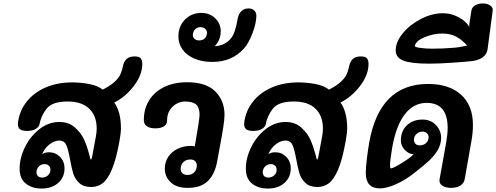

<svg xmlns="http://www.w3.org/2000/svg" viewBox="-20 -1090 2884 1116"><path d="M644 -494Q683 -441 683 -343Q683 -318 674 -268Q655 -162 630 -104Q605 -46 576 -24.5Q547 -3 510 -3Q466 -3 441 -26Q416 -49 406 -81Q396 -113 387 -164Q377 -220 365.5 -246.5Q354 -273 324 -273Q297 -273 268.5 -251.5Q240 -230 225 -194Q241 -205 265 -205Q302 -205 328.5 -178.5Q355 -152 355 -111Q355 -59 318 -26.5Q281 6 221 6Q166 6 130 -23Q94 -52 94 -109Q94 -172 125.5 -235.5Q157 -299 210 -340Q263 -381 325 -381Q381 -381 417 -348Q453 -315 470 -276Q487 -237 500 -188Q501 -185 503.5 -173.5Q506 -162 509 -162Q514 -162 526 -236L537 -295Q542 -320 542 -342Q542 -416 499 -458Q456 -500 373 -500Q284 -500 251.5 -459Q219 -418 209 -366Q206 -352 187.5 -340.5Q169 -329 136 -329Q109 -329 96.5 -338.5Q84 -348 84 -369Q84 -377 85 -381Q94 -447 135.5 -499.5Q177 -552 245 -581.5Q313 -611 399 -611Q449 -611 499 -601.5Q549 -592 577 -569Q622 -592 646 -614.5Q670 -637 678.5 -655Q687 -673 693 -698Q694 -707 698 -718Q706 -741 721.5 -751.5Q737 -762 762 -762Q788 -762 797.5 -751.5Q807 -741 807 -718Q807 -655 758.5 -591Q710 -527 644 -494ZM239 -136Q218 -136 205 -121.5Q192 -107 192 -89Q192 -75 200.5 -66.5Q209 -58 225 -58Q245 -58 259 -71Q273 -84 273 -103Q273 -119 263.5 -127.5Q254 -136 239 -136Z M1285 -423Q1285 -397 1277.5 -349Q1270 -301 1259 -243L1242 -151Q1229 -78 1188.5 -38Q1148 2 1070 2Q1006 2 972 -30.5Q938 -63 938 -109Q938 -150 959 -180Q980 -210 1014.5 -226Q1049 -242 1089 -242Q1102 -242 1112 -239Q1140 -398 1140 -422Q1140 -466 1119.5 -483Q1099 -500 1055 -500Q1030 -500 1006 -487Q982 -474 966.5 -449Q951 -424 951 -389Q951 -367 932.5 -355.5Q914 -344 883 -344Q852 -344 834 -356Q816 -368 816 -392Q816 -457 847 -507Q878 -557 935 -584.5Q992 -612 1067 -612Q1179 -612 1232 -558Q1285 -504 1285 -423ZM1124 -128Q1124 -144 1114 -153.5Q1104 -163 1086 -163Q1061 -163 1045.5 -147.5Q1030 -132 1030 -109Q1030 -93 1040.5 -83Q1051 -73 1070 -73Q1094 -73 1109 -88.5Q1124 -104 1124 -128Z M1470 -998Q1470 -957 1448 -898Q1426 -839 1398 -808Q1328 -730 1214 -730Q1155 -730 1110.5 -749Q1066 -768 1041.5 -801.5Q1017 -835 1017 -878Q1017 -938 1055.5 -976.5Q1094 -1015 1150 -1015Q1198 -1015 1230.5 -984Q1263 -953 1263 -908Q1263 -858 1228 -821Q1263 -824 1285.5 -836.5Q1308 -849 1324 -869Q1336 -884 1345 -910.5Q1354 -937 1362 -984Q1367 -1010 1383.5 -1025.5Q1400 -1041 1424 -1041Q1445 -1041 1457.5 -1029.5Q1470 -1018 1470 -998ZM1101 -886Q1101 -873 1111 -864Q1121 -855 1137 -855Q1159 -855 1171 -868Q1183 -881 1183 -900Q1183 -913 1172.5 -922.5Q1162 -932 1145 -932Q1126 -932 1113.5 -919Q1101 -906 1101 -886Z M1959 -494Q1998 -441 1998 -343Q1998 -318 1989 -268Q1970 -162 1945 -104Q1920 -46 1891 -24.5Q1862 -3 1825 -3Q1781 -3 1756 -26Q1731 -49 1721 -81Q1711 -113 1702 -164Q1692 -220 1680.5 -246.5Q1669 -273 1639 -273Q1612 -273 1583.5 -251.5Q1555 -230 1540 -194Q1556 -205 1580 -205Q1617 -205 1643.5 -178.5Q1670 -152 1670 -111Q1670 -59 1633 -26.5Q1596 6 1536 6Q1481 6 1445 -23Q1409 -52 1409 -109Q1409 -172 1440.5 -235.5Q1472 -299 1525 -340Q1578 -381 1640 -381Q1696 -381 1732 -348Q1768 -315 1785 -276Q1802 -237 1815 -188Q1816 -185 1818.5 -173.5Q1821 -162 1824 -162Q1829 -162 1841 -236L1852 -295Q1857 -320 1857 -342Q1857 -416 1814 -458Q1771 -500 1688 -500Q1599 -500 1566.5 -459Q1534 -418 1524 -366Q1521 -352 1502.5 -340.5Q1484 -329 1451 -329Q1424 -329 1411.5 -338.5Q1399 -348 1399 -369Q1399 -377 1400 -381Q1409 -447 1450.5 -499.5Q1492 -552 1560 -581.5Q1628 -611 1714 -611Q1764 -611 1814 -601.5Q1864 -592 1892 -569Q1937 -592 1961 -614.5Q1985 -637 1993.5 -655Q2002 -673 2008 -698Q2009 -707 2013 -718Q2021 -741 2036.5 -751.5Q2052 -762 2077 -762Q2103 -762 2112.5 -751.5Q2122 -741 2122 -718Q2122 -655 2073.5 -591Q2025 -527 1959 -494ZM1554 -136Q1533 -136 1520 -121.5Q1507 -107 1507 -89Q1507 -75 1515.5 -66.5Q1524 -58 1540 -58Q1560 -58 1574 -71Q1588 -84 1588 -103Q1588 -119 1578.5 -127.5Q1569 -136 1554 -136Z M2729 -363Q2729 -320 2720 -269L2681 -48Q2677 -25 2656 -11.5Q2635 2 2601 2Q2569 2 2550 -11.5Q2531 -25 2535 -48L2574 -265Q2582 -313 2582 -346Q2582 -492 2460 -492Q2385 -492 2334 -427Q2283 -362 2260 -234Q2247 -156 2247 -131Q2247 -111 2253 -111Q2258 -111 2280 -122Q2302 -133 2327 -150Q2362 -171 2384 -193Q2355 -195 2332.5 -219Q2310 -243 2310 -274Q2310 -328 2345 -361.5Q2380 -395 2436 -395Q2484 -395 2514 -363Q2544 -331 2544 -289Q2544 -251 2524 -217.5Q2504 -184 2474.5 -156.5Q2445 -129 2391 -87Q2339 -45 2283.5 -20Q2228 5 2188 5Q2106 5 2106 -85Q2106 -115 2112.5 -168Q2119 -221 2126 -261Q2186 -602 2468 -602Q2591 -602 2660 -539.5Q2729 -477 2729 -363ZM2386 -278Q2386 -263 2395 -254Q2404 -245 2419 -245Q2439 -245 2453 -255.5Q2467 -266 2471 -286Q2474 -302 2463.5 -313.5Q2453 -325 2436 -325Q2415 -325 2400.5 -311Q2386 -297 2386 -278Z M2280 -797Q2280 -847 2322 -897.5Q2364 -948 2428 -980.5Q2492 -1013 2553 -1013Q2593 -1013 2626 -999Q2659 -985 2680.5 -966Q2702 -947 2707 -933Q2707 -952 2720 -1028Q2723 -1048 2742 -1059Q2761 -1070 2786 -1070Q2811 -1070 2828.5 -1058.5Q2846 -1047 2844 -1030L2814 -804Q2810 -775 2786.5 -757.5Q2763 -740 2725 -735Q2688 -731 2610 -725.5Q2532 -720 2473 -720Q2370 -720 2325 -737.5Q2280 -755 2280 -797ZM2625 -813Q2639 -814 2671 -820Q2686 -824 2696 -825Q2664 -860 2630.5 -877.5Q2597 -895 2550 -895Q2500 -895 2448.5 -874Q2397 -853 2391 -823Q2390 -816 2422.5 -811.5Q2455 -807 2494 -807Q2553 -807 2625 -813Z"/></svg>

Font: Mali
Style: Bold Italic
Weight: 700
Italic angle: -10°
Version: Version 1.000; ttfautohint (v1.6)